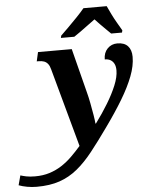

<svg xmlns="http://www.w3.org/2000/svg" viewBox="-232 -819 882 1111"><g transform="rotate(-5 209.0 -263.0)"><path d="M-64 240Q-92 240 -119.5 235Q-147 230 -168 222L-153 166Q-141 170 -120 174.5Q-99 179 -68 179Q-22 179 16 167Q54 155 86.5 134Q119 113 147.5 85Q176 57 203 26L78 -430Q73 -450 64 -461.5Q55 -473 42 -478Q29 -483 9 -483H-1L11 -536H207L273 -277Q280 -251 287 -214.5Q294 -178 299.5 -145Q305 -112 306 -95H309Q349 -149 381.5 -202.5Q414 -256 434 -304.5Q454 -353 454 -391Q454 -414 446.5 -429Q439 -444 425.5 -452Q412 -460 392 -460Q392 -499 415 -522.5Q438 -546 472 -546Q513 -546 533.5 -523.5Q554 -501 554 -461Q554 -409 531 -349Q508 -289 466 -219Q424 -149 365 -67Q311 9 265.5 66.5Q220 124 173 162.5Q126 201 69.5 220.5Q13 240 -64 240ZM153 -619Q173 -638 198.5 -663.5Q224 -689 250 -716Q276 -743 295 -766H430Q439 -746 452.5 -718.5Q466 -691 481.5 -664.5Q497 -638 508 -619L505 -606H442Q431 -617 414.5 -633Q398 -649 381.5 -666Q365 -683 353 -696Q335 -683 312 -666Q289 -649 267 -633Q245 -617 228 -606H150Z"/></g></svg>

Font: Noto Serif
Style: Italic
Weight: 400
Italic angle: -12°
Designer: Monotype Design Team
Foundry: Monotype Imaging Inc.
Version: Version 2.013